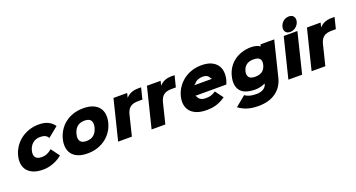

<svg xmlns="http://www.w3.org/2000/svg" viewBox="-57 -1749 5259 2836"><g transform="rotate(-20 2572.5 -330.5)"><path d="M634 -102Q568 -48 490 -19Q412 10 332 10Q242 10 181 -15Q120 -40 85.5 -83.5Q51 -127 43 -185.5Q35 -244 52 -311Q69 -379 108 -439Q147 -499 204 -543.5Q261 -588 335 -614Q409 -640 495 -640Q580 -640 640 -610.5Q700 -581 735 -528L576 -399Q559 -428 530 -443.5Q501 -459 450 -459Q378 -459 331 -418Q284 -377 268 -311Q260 -279 262 -253.5Q264 -228 276.5 -209.5Q289 -191 314 -181Q339 -171 377 -171Q421 -171 458 -186.5Q495 -202 535 -236Z M1470 -315Q1453 -247 1415.5 -188Q1378 -129 1322 -85Q1266 -41 1193 -15.5Q1120 10 1032 10Q943 10 882.5 -15Q822 -40 788.5 -84Q755 -128 747 -187.5Q739 -247 756 -315Q773 -383 810 -442.5Q847 -502 902.5 -546Q958 -590 1031 -615Q1104 -640 1193 -640Q1281 -640 1342 -615Q1403 -590 1437 -546Q1471 -502 1479 -443Q1487 -384 1470 -315ZM1255 -315Q1272 -383 1247.5 -422.5Q1223 -462 1149 -462Q1074 -462 1031 -423Q988 -384 971 -315Q954 -247 978.5 -207.5Q1003 -168 1077 -168Q1151 -168 1194.5 -207.5Q1238 -247 1255 -315Z M2060 -461H1993Q1910 -461 1867 -427Q1824 -393 1806 -320L1727 0H1511L1667 -630H1882L1865 -561H1867Q1899 -598 1946 -618Q1993 -638 2057 -638H2104Z M2586 -461H2519Q2436 -461 2393 -427Q2350 -393 2332 -320L2253 0H2037L2193 -630H2408L2391 -561H2393Q2425 -598 2472 -618Q2519 -638 2583 -638H2630Z M3324 -311Q3320 -297 3315.5 -283Q3311 -269 3301 -246H2814L2830 -226Q2840 -195 2870.5 -177.5Q2901 -160 2949 -160Q2974 -160 2994.5 -162.5Q3015 -165 3033.5 -171Q3052 -177 3069.5 -186Q3087 -195 3106 -208L3199 -83Q3131 -35 3061 -12.5Q2991 10 2902 10Q2810 10 2747 -15Q2684 -40 2648 -83.5Q2612 -127 2602.5 -185.5Q2593 -244 2610 -311Q2627 -381 2666.5 -441Q2706 -501 2763 -545.5Q2820 -590 2893 -615Q2966 -640 3051 -640Q3139 -640 3199 -614Q3259 -588 3292.5 -543.5Q3326 -499 3333.5 -439Q3341 -379 3324 -311ZM3131 -398 3113 -417Q3106 -443 3078 -459Q3050 -475 3012 -475Q2974 -475 2937 -461.5Q2900 -448 2877 -417L2852 -398Z M4194 -631 4057 -76Q4022 63 3915 139Q3808 215 3640 215Q3543 215 3469.5 192Q3396 169 3334 123L3494 -9Q3529 16 3571 27Q3613 38 3674 38Q3742 38 3783.5 11Q3825 -16 3835 -55L3837 -65H3835Q3806 -51 3764.5 -40.5Q3723 -30 3683 -30Q3512 -30 3448 -111.5Q3384 -193 3420 -338Q3436 -402 3471 -457Q3506 -512 3558.5 -552.5Q3611 -593 3680.5 -616.5Q3750 -640 3834 -640Q3854 -640 3875 -637Q3896 -634 3914.5 -628.5Q3933 -623 3947.5 -616Q3962 -609 3969 -602H3971L3978 -631ZM3913 -334Q3927 -393 3902 -425.5Q3877 -458 3804 -458Q3731 -458 3689.5 -425Q3648 -392 3634 -334Q3620 -276 3645.5 -242Q3671 -208 3743 -208Q3782 -208 3811 -217Q3840 -226 3860 -242.5Q3880 -259 3893 -282.5Q3906 -306 3913 -334Z M4596 -764Q4590 -741 4576.5 -720.5Q4563 -700 4544.5 -685Q4526 -670 4503.5 -661.5Q4481 -653 4456 -653Q4405 -653 4382.5 -685Q4360 -717 4372 -764Q4378 -788 4391 -808.5Q4404 -829 4422.5 -844Q4441 -859 4463.5 -867.5Q4486 -876 4511 -876Q4562 -876 4584.5 -844Q4607 -812 4596 -764ZM4403 0H4187L4343 -630H4558Z M5101 -461H5034Q4951 -461 4908 -427Q4865 -393 4847 -320L4768 0H4552L4708 -630H4923L4906 -561H4908Q4940 -598 4987 -618Q5034 -638 5098 -638H5145Z"/></g></svg>

Font: TypoPRO Sinkin Sans
Style: 900 X Black Italic
Weight: 950
Italic angle: -112°
Designer: Keith Bates
Foundry: K-Type
Version: Sinkin Sans (version 1.0)  by Keith Bates   •   © 2014   www